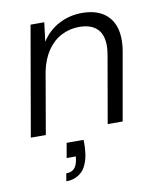

<svg xmlns="http://www.w3.org/2000/svg" viewBox="-84 -591 735 883"><g transform="rotate(-10 283.5 -149.0)"><path d="M28 0 117 -512H181L170 -423Q201 -472 251 -498Q301 -524 358 -524Q418 -524 456.5 -499.5Q495 -475 509.5 -429Q524 -383 513 -318L457 0H387L441 -310Q455 -386 427.5 -424.5Q400 -463 334 -463Q291 -463 252.5 -443.5Q214 -424 187 -385Q160 -346 148 -289L98 0ZM154 226 160 190Q185 190 198 176Q211 162 215 135L217 121H174L186 52H265Q266 70 265 87.5Q264 105 262 119Q252 177 223.5 201.5Q195 226 154 226Z"/></g></svg>

Font: DM Sans 12pt Light
Style: Italic
Weight: 300
Italic angle: -10°
Version: Version 4.004;gftools[0.9.30]